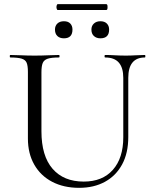

<svg xmlns="http://www.w3.org/2000/svg" viewBox="-20 -889 738 922"><path d="M572 -515Q572 -564 550.5 -588.5Q529 -613 485 -613Q482 -613 482 -619Q482 -625 485 -625Q508 -625 532 -623.5Q556 -622 585 -622Q608 -622 632 -623.5Q656 -625 676 -625Q678 -625 678 -619Q678 -613 676 -613Q636 -613 616 -588.5Q596 -564 596 -515V-231Q596 -154 566.5 -99.5Q537 -45 484 -16Q431 13 360 13Q286 13 230.5 -16Q175 -45 144.5 -98.5Q114 -152 114 -224V-544Q114 -573 108 -587.5Q102 -602 83.5 -607.5Q65 -613 29 -613Q27 -613 27 -619Q27 -625 29 -625Q53 -625 82.5 -623.5Q112 -622 146 -622Q181 -622 211 -623.5Q241 -625 263 -625Q266 -625 266 -619Q266 -613 263 -613Q227 -613 209 -607Q191 -601 185 -586Q179 -571 179 -542V-259Q179 -140 232.5 -78.5Q286 -17 382 -17Q472 -17 522 -73.5Q572 -130 572 -230ZM287 -705Q267 -705 255.5 -716Q244 -727 244 -747Q244 -765 255.5 -776Q267 -787 287 -787Q307 -787 317.5 -776Q328 -765 328 -747Q328 -705 287 -705ZM462 -705Q443 -705 431 -716Q419 -727 419 -747Q419 -765 431 -776Q443 -787 462 -787Q482 -787 493 -776Q504 -765 504 -747Q504 -705 462 -705ZM257 -841Q254 -841 252 -848Q250 -855 252 -862Q254 -869 257 -869H490Q495 -869 496 -862Q497 -855 496 -848Q495 -841 490 -841Z"/></svg>

Font: Cormorant Light
Style: Regular
Weight: 400
Version: Version 4.000